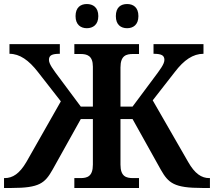

<svg xmlns="http://www.w3.org/2000/svg" viewBox="-24 -933 1062 953"><path d="M607 -793C637 -793 663 -810 663 -853C663 -897 637 -913 607 -913C576 -913 551 -897 551 -853C551 -810 576 -793 607 -793ZM407 -793C437 -793 464 -810 464 -853C464 -897 437 -913 407 -913C377 -913 351 -897 351 -853C351 -810 377 -793 407 -793ZM-4 0H34C172 0 199 -24 237 -91L377 -342H437V-116C437 -57 409 -49 375 -49H345V0H666V-49H637C602 -49 574 -57 574 -116V-342H634L774 -91C812 -24 840 0 980 0H1018V-49H1015C976 -49 943 -71 910 -129L734 -435L844 -576C889 -635 934 -666 986 -666V-714H738V-666C776 -666 792 -659 792 -636C792 -615 772 -589 736 -541L634 -404H574V-598C574 -657 602 -665 637 -665H666V-714H345V-665H375C408 -665 437 -657 437 -602V-404H377L275 -541C239 -589 219 -615 219 -636C219 -659 235 -666 273 -666V-714H23V-666C74 -666 119 -634 164 -576L278 -430L107 -129C73 -71 39 -49 -1 -49H-4Z"/></svg>

Font: Noto Serif SemiBold
Style: Regular
Weight: 600
Designer: Monotype Design Team
Foundry: Monotype Imaging Inc.
Version: Version 2.013